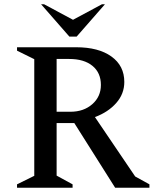

<svg xmlns="http://www.w3.org/2000/svg" viewBox="-20 -882 722 902"><path d="M60 0V-16L141 -56V-604L60 -644V-660H338Q443 -660 503.5 -616.5Q564 -573 564 -497Q564 -441 526 -398Q488 -355 426 -332L615 -53L682 -16V0H521L329 -304H246V-57L321 -16V0ZM305 -605H246V-357H311Q373 -357 413.5 -392.5Q454 -428 454 -483Q454 -540 414.5 -572.5Q375 -605 305 -605ZM306 -710 173 -862H187L323 -789L459 -862H473L340 -710Z"/></svg>

Font: Spectral Medium
Style: Regular
Weight: 500
Designer: Jean-Baptiste Levee
Foundry: Production Type
Version: Version 2.001